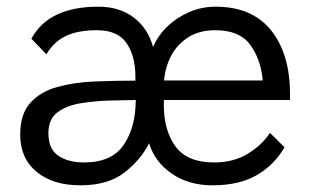

<svg xmlns="http://www.w3.org/2000/svg" viewBox="-20 -544 944 575"><path d="M220.5 11Q138.5 11 89.5 -29.5Q40.5 -70 40.5 -141Q40.5 -202.5 70.8 -236Q101 -269.5 151.5 -283.5Q202 -297.5 263 -300Q324 -302.5 385.5 -302.5V-314Q385.5 -376 359 -414.8Q332.5 -453.5 270 -453.5Q214 -453.5 177.8 -436.5Q141.5 -419.5 119 -381.5L74 -428Q125.5 -524 275 -524Q337.5 -524 380.2 -491.8Q423 -459.5 438.5 -403Q452.5 -437 480.8 -464.2Q509 -491.5 546.5 -507.8Q584 -524 625.5 -524Q735 -524 791.8 -453.2Q848.5 -382.5 848.5 -262V-244.5H471Q471 -243 470.8 -238.2Q470.5 -233.5 470.5 -231.5Q470.5 -153 505.8 -105.2Q541 -57.5 621 -57.5Q679 -57.5 721.5 -83.2Q764 -109 788.5 -146L832 -103Q801.5 -50 749 -19.5Q696.5 11 616 11Q545.5 11 494.5 -24Q443.5 -59 426.5 -115Q401 -64.5 352 -26.8Q303 11 220.5 11ZM471.5 -303H767Q760.5 -368.5 728.5 -411Q696.5 -453.5 625 -453.5Q576.5 -453.5 543.2 -432Q510 -410.5 492.2 -376.2Q474.5 -342 471.5 -303ZM232 -57.5Q314.5 -57.5 350.5 -110.2Q386.5 -163 386.5 -244.5L313.5 -243Q267.5 -242 224 -235.2Q180.5 -228.5 152.8 -208.2Q125 -188 125 -145Q125 -97.5 154.8 -77.5Q184.5 -57.5 232 -57.5Z"/></svg>

Font: Mooli
Style: Regular
Weight: 400
Designer: Vernon Adams
Foundry: Vernon Adams
Version: Version 1.000; ttfautohint (v1.8.4.7-5d5b);gftools[0.9.33]